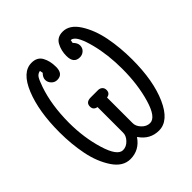

<svg xmlns="http://www.w3.org/2000/svg" viewBox="-173 -741 871 871"><g transform="rotate(-45 262.5 -305.5)"><path d="M28.8 -306.2Q28.8 -439.9 65.4 -529.5Q102.1 -619.1 162.1 -619.1Q198.2 -619.1 213.1 -592Q228 -564.9 228 -526.9Q228 -481 189.9 -481Q173.8 -481 162.4 -492.9Q150.9 -504.9 150.9 -520Q150.9 -536.1 166 -550.8L163.1 -565.9Q147 -563 138.9 -550Q130.9 -537.1 120.1 -505.9Q90.3 -419.9 89.8 -307.1Q89.8 -210.9 115 -127.9Q140.1 -44.9 175.8 -44.9Q197.8 -44.9 215.3 -63.5Q232.9 -82 231.9 -103V-265.1Q209 -269 209 -291Q209 -317.9 241.2 -317.9H287.1Q300.3 -317.9 308.1 -310.5Q315.9 -303.2 315.9 -291Q315.9 -269 293 -265.1V-103Q292 -82 309.6 -63.5Q327.1 -44.9 349.1 -44.9Q386.2 -44.9 410.2 -126.5Q434.1 -208 434.1 -308.1Q434.1 -398.9 414.6 -474.9Q395 -550.8 371.1 -563Q370.1 -564 368.2 -564.5Q366.2 -564.9 364 -565.4Q361.8 -565.9 360.8 -565.9L357.9 -550.8Q374 -534.7 374 -519Q374 -502 362.5 -491.5Q351.1 -481 335 -481Q295.9 -481 295.9 -528.8Q295.9 -563 311 -591.1Q326.2 -619.1 361.8 -619.1Q405.8 -619.1 437.5 -569.6Q469.2 -520 482.7 -451.4Q496.1 -382.8 496.1 -306.2Q496.1 -169.9 456.5 -81.1Q417 7.8 354 7.8Q296.9 7.8 263.2 -42H262.2Q228 7.8 170.9 7.8Q123 7.8 89.6 -42.5Q56.2 -92.8 42.5 -161.4Q28.8 -230 28.8 -306.2Z"/></g></svg>

Font: CMU Typewriter Text
Style: Light
Weight: 200
Version: Version 0.7.0